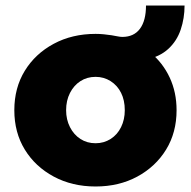

<svg xmlns="http://www.w3.org/2000/svg" viewBox="-20 -667 692 697"><path d="M32 -267Q32 -348 70 -410Q108 -472 175 -508Q242 -544 327 -544Q342 -544 357 -542.5Q372 -541 385 -539Q397 -537 407 -535Q417 -533 424 -533Q466 -533 488 -562.5Q510 -592 510 -647H650Q650 -601 636 -559.5Q622 -518 591 -489.5Q560 -461 511 -451L526 -476Q571 -439 596 -385.5Q621 -332 621 -267Q621 -186 583 -124Q545 -62 478.5 -26Q412 10 327 10Q242 10 175 -26Q108 -62 70 -124Q32 -186 32 -267ZM433 -267Q433 -303 419.5 -330Q406 -357 381.5 -372.5Q357 -388 327 -388Q296 -388 272 -372.5Q248 -357 234 -329.5Q220 -302 220 -267Q220 -233 234 -205.5Q248 -178 272 -162.5Q296 -147 327 -147Q357 -147 381.5 -162.5Q406 -178 419.5 -205.5Q433 -233 433 -267Z"/></svg>

Font: Mach ExtraBold
Style: Regular
Weight: 800
Version: Version 1.002